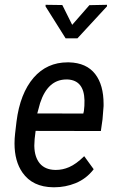

<svg xmlns="http://www.w3.org/2000/svg" viewBox="-20 -771 486 800"><path d="M327.1 -297.9 329.6 -308.6Q332.5 -329.6 332 -353Q330.1 -436 262.2 -439.9Q259.3 -439.9 256.8 -439.9Q179.2 -439.9 147 -341.3L135.3 -298.3ZM294.9 -7.8Q252.4 9.3 206.5 9.3Q204.1 9.3 201.7 9.3Q115.7 8.3 73.7 -51.8Q40.5 -99.1 40.5 -173.3Q40.5 -193.4 43 -215.3L48.8 -264.6Q63.5 -381.3 120.1 -447.3Q175.8 -511.2 261.7 -511.2Q264.6 -511.2 267.6 -511.2Q340.8 -509.3 377 -461.9Q411.6 -417 411.6 -337.4Q411.6 -333.5 411.6 -329.6V-329.1L407.2 -273.9L400.4 -226.1V-225.1H398.9L128.4 -225.6Q123 -188 123 -165.5Q123 -163.6 123 -162.1Q124 -116.2 146 -89.8Q168 -64 209.5 -63Q211.4 -63 213.4 -63Q241.2 -63 268.1 -74.7Q297.4 -87.4 329.6 -119.1L331.1 -120.1L332 -118.7L369.6 -66.9L370.1 -65.9L369.6 -64.9Q354.5 -45.4 335.9 -31.2Q317.4 -17.1 294.9 -7.8ZM280.8 -667.5 352.5 -749.5 425.8 -751V-744.6L302.7 -611.3H253.4L169.9 -744.1V-751L239.7 -750Z"/></svg>

Font: MAUL Condensed Italic
Style: Condenced Regular Italic
Weight: 400
Italic angle: -12°
Designer: MAUL
Version: Version 1.0; 2020; ttfautohint (v1.8.3)